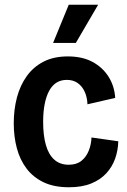

<svg xmlns="http://www.w3.org/2000/svg" viewBox="-20 -777 537 810"><path d="M271 13Q208 13 164 -8Q120 -29 92 -66Q64 -103 51 -152Q38 -201 38 -257Q38 -315 51.5 -366Q65 -417 93 -456Q121 -495 164 -517Q207 -539 266 -539Q328 -539 371 -515.5Q414 -492 438.5 -452.5Q463 -413 466 -364L349 -337Q348 -366 337.5 -389.5Q327 -413 308 -426.5Q289 -440 262 -440Q237 -440 218.5 -428.5Q200 -417 187.5 -394Q175 -371 168.5 -338Q162 -305 162 -263Q162 -206 173.5 -165.5Q185 -125 209 -103.5Q233 -82 270 -82Q303 -82 323.5 -98.5Q344 -115 354.5 -141.5Q365 -168 366 -197L479 -181Q478 -143 466 -108.5Q454 -74 429 -46.5Q404 -19 365 -3Q326 13 271 13ZM300 -596H204L270 -757H394Z"/></svg>

Font: Bricolage Grotesque SemiCondensed SemiBold
Style: Regular
Weight: 600
Width: 4
Designer: Mathieu Triay
Foundry: Atelier Triay
Version: Version 1.001;gftools[0.9.33.dev8+g029e19f]